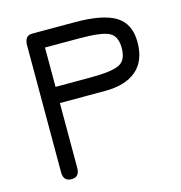

<svg xmlns="http://www.w3.org/2000/svg" viewBox="-98 -730 777 825"><g transform="rotate(-15 290.0 -317.0)"><path d="M156 -322V-33Q156 7 120 7Q84 7 84 -33V-597Q84 -641 118 -641H309Q432 -641 489 -606Q546 -571 546 -489Q546 -406 497 -364Q448 -322 357 -322ZM156 -394H309Q410 -394 442 -412Q474 -429 474 -482Q474 -535 440.5 -552Q407 -569 309 -569H156Z"/></g></svg>

Font: Jura SemiBold
Style: Regular
Weight: 600
Designer: Daniel Johnson, Alexei Vanyashin
Foundry: Daniel Johnson
Version: Version 5.103